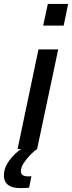

<svg xmlns="http://www.w3.org/2000/svg" viewBox="-74 -763 369 983"><path d="M147 -632 171 -743H275L252 -632ZM16 0 123 -510H224L116 0ZM31 200Q-1 200 -19.5 191.5Q-38 183 -46 168.5Q-54 154 -54 136Q-54 97 -27 59.5Q0 22 47 -10L116 0Q99 11 80 31Q61 51 47 72.5Q33 94 33 114Q33 126 41.5 133Q50 140 72 140Q75 140 77.5 140Q80 140 87 139L75 198Q65 199 53 199.5Q41 200 31 200Z"/></svg>

Font: Saira SemiCondensed Medium
Style: Italic
Weight: 500
Width: 4
Italic angle: -12°
Designer: Hector Gatti with collaboration of the Omnibus-Type team
Foundry: Omnibus-Type
Version: Version 1.101